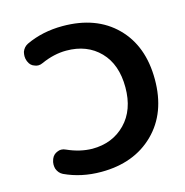

<svg xmlns="http://www.w3.org/2000/svg" viewBox="-110 -867 923 958"><g transform="rotate(-15 351.5 -387.5)"><path d="M296.9 -10.7Q194.3 -10.7 108.4 -50.8Q86.9 -61.5 78.1 -85.9Q75.2 -96.7 75.2 -107.4Q75.2 -120.1 80.1 -132.8L82 -137.7Q90.8 -158.2 112.3 -166Q121.1 -169.9 130.9 -169.9Q142.6 -169.9 154.3 -164.1Q219.7 -134.8 283.2 -133.8Q387.7 -133.8 454.6 -202.1Q521.5 -270.5 521.5 -387.7Q521.5 -505.9 456.1 -573.2Q390.6 -640.6 283.2 -640.6Q219.7 -640.6 154.3 -611.3Q142.6 -605.5 130.9 -605.5Q121.1 -605.5 112.3 -609.4Q90.8 -616.2 82 -637.7L80.1 -641.6Q75.2 -654.3 75.2 -667Q75.2 -677.7 78.1 -689.5Q86.9 -712.9 108.4 -723.6Q193.4 -763.7 296.9 -763.7Q470.7 -763.7 572.3 -662.1Q673.8 -560.5 673.8 -387.7Q673.8 -214.8 570.3 -112.8Q466.8 -10.7 296.9 -10.7Z"/></g></svg>

Font: Gen Jyuu Gothic P Bold
Style: Bold
Weight: 700
Designer: [Source Han Sans]
Ryoko NISHIZUKA  (kana & ideographs); Paul D. Hunt (Latin, Greek & Cyrillic); Wenlong ZHANG  (bopomofo
Version: Version 1.002.20150607